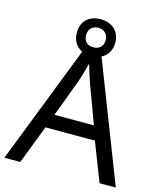

<svg xmlns="http://www.w3.org/2000/svg" viewBox="-127 -970 893 1062"><g transform="rotate(15 319.5 -439.0)"><path d="M545 0H638L374 -680C407 -696 428 -729 428 -774C428 -839 380 -878 317 -878C252 -878 208 -839 208 -773C208 -727 229 -694 264 -678L0 0H91L176 -221H459ZM317 -717C281 -717 261 -738 261 -773C261 -808 285 -829 317 -829C349 -829 373 -808 373 -773C373 -738 350 -717 317 -717ZM352 -517 432 -301H206L287 -517C295 -540 308 -583 318 -624C325 -599 346 -533 352 -517Z"/></g></svg>

Font: Noto Sans Osage
Style: Regular
Weight: 400
Designer: Monotype Design Team
Foundry: Monotype Imaging Inc.
Version: Version 2.002